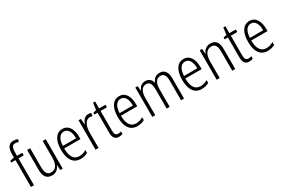

<svg xmlns="http://www.w3.org/2000/svg" viewBox="85 -1882 4396 3008"><g transform="rotate(-30 2282.5 -377.5)"><path d="M237 -486V-532H142V-586C142 -682 161 -717 215 -717C234 -717 255 -713 273 -706L288 -750C266 -759 242 -765 212 -765C121 -765 87 -706 87 -588V-534L11 -517V-486H87V0H142V-486Z M662 -532H607V-240C607 -104 563 -39 476 -39C413 -39 380 -84 380 -186V-532H325V-176C325 -55 369 10 468 10C542 10 587 -35 608 -92H612L618 0H662Z M966 -542C847 -542 785 -434 785 -264C785 -99 848 10 984 10C1035 10 1076 -2 1115 -23V-75C1071 -49 1033 -38 988 -38C890 -38 840 -115 839 -262H1134V-303C1134 -434 1082 -542 966 -542ZM966 -495C1046 -495 1082 -412 1081 -307H841C848 -432 893 -495 966 -495Z M1433 -541C1369 -541 1330 -487 1309 -429H1306L1298 -532H1255V0H1310V-282C1309 -391 1355 -487 1430 -487C1447 -487 1464 -483 1477 -479L1486 -532C1470 -538 1451 -541 1433 -541Z M1689 -38C1643 -38 1627 -70 1627 -133V-486H1743V-532H1627V-658H1590L1573 -533L1514 -517V-486H1573V-130C1573 -35 1604 10 1677 10C1704 10 1726 5 1744 -3V-49C1730 -43 1709 -38 1689 -38Z M1993 -542C1874 -542 1812 -434 1812 -264C1812 -99 1875 10 2011 10C2062 10 2103 -2 2142 -23V-75C2098 -49 2060 -38 2015 -38C1917 -38 1867 -115 1866 -262H2161V-303C2161 -434 2109 -542 1993 -542ZM1993 -495C2073 -495 2109 -412 2108 -307H1868C1875 -432 1920 -495 1993 -495Z M2724 -542C2655 -542 2614 -506 2589 -445H2585C2571 -502 2533 -542 2465 -542C2395 -542 2356 -498 2335 -446H2332L2325 -532H2282V0H2336V-307C2336 -415 2371 -494 2454 -494C2508 -494 2543 -456 2543 -352V0H2597V-316C2597 -430 2637 -494 2713 -494C2768 -494 2803 -454 2803 -357V0H2857V-363C2857 -486 2809 -542 2724 -542Z M3158 -542C3039 -542 2977 -434 2977 -264C2977 -99 3040 10 3176 10C3227 10 3268 -2 3307 -23V-75C3263 -49 3225 -38 3180 -38C3082 -38 3032 -115 3031 -262H3326V-303C3326 -434 3274 -542 3158 -542ZM3158 -495C3238 -495 3274 -412 3273 -307H3033C3040 -432 3085 -495 3158 -495Z M3641 -542C3568 -542 3522 -496 3500 -440H3496L3490 -532H3447V0H3501V-294C3501 -429 3549 -494 3633 -494C3696 -494 3729 -450 3729 -353V0H3783V-363C3783 -486 3733 -542 3641 -542Z M4046 -38C4000 -38 3984 -70 3984 -133V-486H4100V-532H3984V-658H3947L3930 -533L3871 -517V-486H3930V-130C3930 -35 3961 10 4034 10C4061 10 4083 5 4101 -3V-49C4087 -43 4066 -38 4046 -38Z M4350 -542C4231 -542 4169 -434 4169 -264C4169 -99 4232 10 4368 10C4419 10 4460 -2 4499 -23V-75C4455 -49 4417 -38 4372 -38C4274 -38 4224 -115 4223 -262H4518V-303C4518 -434 4466 -542 4350 -542ZM4350 -495C4430 -495 4466 -412 4465 -307H4225C4232 -432 4277 -495 4350 -495Z"/></g></svg>

Font: Noto Sans Arabic Cond Light
Style: Regular
Weight: 300
Width: 3
Designer: Monotype Design Team, Nadine Chahine, Nizar Qandah and Khaled Hosny
Foundry: Monotype Imaging Inc.
Version: Version 2.012